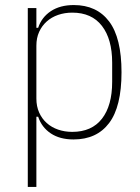

<svg xmlns="http://www.w3.org/2000/svg" viewBox="-20 -540 553 760"><path d="M90 -508H124V-430H131Q145 -472 181.5 -496Q218 -520 272 -520Q363 -520 412 -455Q461 -390 461 -254Q461 -118 412 -53Q363 12 271 12Q217 12 181 -12Q145 -36 131 -78H124V200H90ZM266 -18Q343 -18 383.5 -70Q424 -122 424 -216V-292Q424 -385 383.5 -437.5Q343 -490 266 -490Q236 -490 210 -481Q184 -472 165 -455Q146 -438 135 -414Q124 -390 124 -359V-150Q124 -119 135 -94.5Q146 -70 165 -53Q184 -36 210 -27Q236 -18 266 -18Z"/></svg>

Font: IBM Plex Sans Condensed ExtraLight
Style: Regular
Weight: 200
Width: 3
Designer: Mike Abbink, Paul van der Laan, Pieter van Rosmalen
Foundry: Bold Monday
Version: Version 1.3